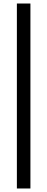

<svg xmlns="http://www.w3.org/2000/svg" viewBox="-20 -826 269 1092"><path d="M153 -806H76V246H153Z"/></svg>

Font: Space Text
Style: Regular
Weight: 400
Designer: Florian Karsten (Space Text), Colophon Foundry (Space Mono)
Foundry: Florian Karsten
Version: Version 1.003;PS 001.003;hotconv 1.0.88;makeotf.lib2.5.64775